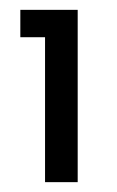

<svg xmlns="http://www.w3.org/2000/svg" viewBox="-20 -870 237 390"><path d="M71.5 -794.4H21.3V-850H137.8V-500H71.5Z"/></svg>

Font: AF Albert Sans Medium
Style: Regular
Weight: 500
Designer: Andreas Rasmussen
Foundry: a.Foundry
Version: Version 1.300;Glyphs 3.2 (3231)